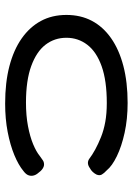

<svg xmlns="http://www.w3.org/2000/svg" viewBox="98 -614 528 765"><g transform="rotate(90 362.5 -232.0)"><path d="M393 12Q309 12 244 -5Q179 -22 133.5 -54Q88 -86 64 -130.5Q40 -175 40 -232Q40 -289 63.5 -333.5Q87 -378 132.5 -410Q178 -442 243 -459Q308 -476 391 -476Q455 -476 509.5 -464Q564 -452 603 -433Q642 -414 659 -393Q671 -382 676 -373Q681 -364 676 -352Q672 -344 665.5 -337Q659 -330 651 -326Q632 -312 615 -322Q598 -335 576 -347Q554 -359 526.5 -370Q499 -381 466 -387Q433 -393 391 -393Q302 -393 244.5 -372.5Q187 -352 159 -315.5Q131 -279 131 -232Q131 -185 158.5 -149Q186 -113 243.5 -92Q301 -71 389 -71Q441 -71 483 -79Q525 -87 555 -99.5Q585 -112 602 -126Q612 -133 619 -138Q626 -143 636 -143Q644 -143 653 -137Q662 -131 672 -117Q679 -108 680.5 -98Q682 -88 678 -79Q674 -70 662 -61Q638 -41 598 -24.5Q558 -8 506 2Q454 12 393 12Z"/></g></svg>

Font: Fredoka Expanded
Style: Regular
Weight: 400
Width: 7
Designer: Ben Nathan
Foundry: Milena B. Brandão, Ben Nathan
Version: Version 2.001